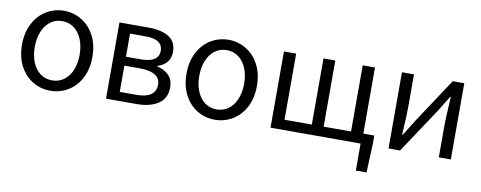

<svg xmlns="http://www.w3.org/2000/svg" viewBox="-63 -855 3372 1346"><g transform="rotate(10 1622.5 -182.0)"><path d="M52 -270.6Q52 -358.4 86.1 -422.7Q120.2 -487 177.4 -521.4Q234.6 -555.8 302.2 -555.8Q369.6 -555.8 427.2 -521.4Q484.8 -487 518.9 -422.7Q553 -358.4 553 -270.6Q553 -183.6 518.9 -119.2Q484.8 -54.8 427.2 -20.8Q369.6 13.2 302.2 13.2Q234.6 13.2 177.4 -20.8Q120.2 -54.8 86.1 -119.2Q52 -183.6 52 -270.6ZM462.2 -270.6Q462.2 -333 442.1 -381.1Q422 -429.2 385.7 -455.7Q349.4 -482.2 302.2 -482.2Q254.8 -482.2 218.9 -455.7Q183 -429.2 162.9 -381.1Q142.8 -333 142.8 -270.6Q142.8 -208.2 162.9 -160.4Q183 -112.6 218.9 -86.5Q254.8 -60.4 302.2 -60.4Q349.4 -60.4 385.7 -86.5Q422 -112.6 442.1 -160.4Q462.2 -208.2 462.2 -270.6Z M1103.4 -404.4Q1103.4 -360.6 1079.9 -331.3Q1056.4 -302 1013 -289V-284.8Q1063.6 -273.4 1095.3 -241.8Q1127 -210.2 1127 -155.2Q1127 -77.8 1069.6 -38.9Q1012.2 0 913.6 0H697.8V-542.6H904.2Q998.2 -542.6 1050.8 -509.2Q1103.4 -475.8 1103.4 -404.4ZM1017.4 -396.6Q1017.4 -478.4 895.2 -478.4H784.4V-313.8H888.8Q1017.4 -313.8 1017.4 -396.6ZM1040.4 -160Q1040.4 -203.4 1003.8 -226.9Q967.2 -250.4 897.2 -250.4H784.4V-63.4H903.8Q971.6 -63.4 1006 -88.2Q1040.4 -113 1040.4 -160Z M1223 -270.6Q1223 -358.4 1257.1 -422.7Q1291.2 -487 1348.4 -521.4Q1405.6 -555.8 1473.2 -555.8Q1540.6 -555.8 1598.2 -521.4Q1655.8 -487 1689.9 -422.7Q1724 -358.4 1724 -270.6Q1724 -183.6 1689.9 -119.2Q1655.8 -54.8 1598.2 -20.8Q1540.6 13.2 1473.2 13.2Q1405.6 13.2 1348.4 -20.8Q1291.2 -54.8 1257.1 -119.2Q1223 -183.6 1223 -270.6ZM1633.2 -270.6Q1633.2 -333 1613.1 -381.1Q1593 -429.2 1556.7 -455.7Q1520.4 -482.2 1473.2 -482.2Q1425.8 -482.2 1389.9 -455.7Q1354 -429.2 1333.9 -381.1Q1313.8 -333 1313.8 -270.6Q1313.8 -208.2 1333.9 -160.4Q1354 -112.6 1389.9 -86.5Q1425.8 -60.4 1473.2 -60.4Q1520.4 -60.4 1556.7 -86.5Q1593 -112.6 1613.1 -160.4Q1633.2 -208.2 1633.2 -270.6Z M2467 0V-71.8H2595V-16.4L2586.2 192.2H2510V0ZM1955.8 -542.6V-71.8H2150.2V-542.6H2234.4V-71.8H2429.4V-542.6H2516.8V0H1868.8V-542.6Z M2794.4 -542.6V-312.2Q2794.4 -253.2 2788.4 -158.4Q2786.8 -134.2 2785.8 -112H2790.4Q2807 -138.2 2822.6 -163.4L2862.6 -227.8L3070.4 -542.6H3152.4V0H3066.8V-229.6Q3066.8 -277.2 3074 -393.6Q3075.2 -411 3076.4 -430.6H3071.5L2999.4 -314L2790.6 0H2708.8V-542.6Z"/></g></svg>

Font: 寒蝉端黑体 Light
Style: Regular
Weight: 300
Designer: ChillDuanSans {Warren2060}; 
Source Han Sans {Ryoko NISHIZUKA 西塚涼子 (kana, bopomofo & ideographs); Paul D. Hunt (Latin, G
Foundry: ChillType&Adobe
Version: Version 1.300;Glyphs 3.3 (3306)